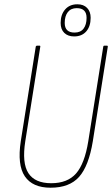

<svg xmlns="http://www.w3.org/2000/svg" viewBox="-20 -868 523 896"><path d="M216 8Q132 8 96 -45Q60 -98 77 -209L147 -651Q149 -655 153 -655H164Q169 -655 168 -650L98 -209Q82 -107 112.5 -60Q143 -13 219 -13Q295 -13 335 -58.5Q375 -104 392 -209L462 -651Q463 -655 467 -655H478Q484 -655 483 -650L413 -208Q394 -93 349 -42.5Q304 8 216 8ZM326 -698Q297 -698 280 -714.5Q263 -731 263 -761Q263 -800 284 -824Q305 -848 341 -848Q370 -848 386.5 -831Q403 -814 403 -785Q403 -745 382.5 -721.5Q362 -698 326 -698ZM328 -716Q356 -716 370 -734.5Q384 -753 384 -785Q384 -830 338 -830Q311 -830 296.5 -811.5Q282 -793 282 -761Q282 -716 328 -716Z"/></svg>

Font: Sofia Sans Condensed Thin
Style: Italic
Weight: 250
Italic angle: -9°
Version: Version 4.100